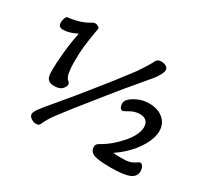

<svg xmlns="http://www.w3.org/2000/svg" viewBox="-130 -854 1158 1069"><g transform="rotate(30 448.5 -319.5)"><path d="M127 -290Q126 -340 133.5 -415Q141 -490 154 -550Q104 -525 67 -525Q36 -525 36 -553Q36 -566 40.5 -580.5Q45 -595 52 -597Q136 -607 185 -639Q195 -646 206 -646Q215 -646 224.5 -640.5Q234 -635 234 -629L230 -605Q220 -546 215 -503.5Q210 -461 210 -403Q210 -364 215 -334Q220 -304 237 -291Q245 -285 245 -276Q245 -261 230 -245Q215 -229 179 -229Q151 -229 139 -243.5Q127 -258 127 -290ZM150 -32Q150 -45 166 -67Q180 -88 229 -145Q316 -248 376 -324Q457 -423 540 -534Q552 -551 571.5 -582.5Q591 -614 598 -629Q606 -646 631 -646Q648 -646 661.5 -638Q675 -630 675 -616Q675 -602 661 -577.5Q647 -553 619 -522Q501 -383 444 -310Q313 -148 265 -83Q236 -42 222 -9Q217 4 196 4Q181 4 165.5 -7Q150 -18 150 -32ZM551 -18Q541 -31 541 -47Q541 -57 546 -63.5Q551 -70 564 -77Q626 -112 679 -174Q729 -234 729 -280Q729 -306 714.5 -319.5Q700 -333 674 -333Q638 -333 604 -311Q586 -300 578 -300Q569 -300 563 -310Q557 -320 557 -333Q557 -347 564.5 -357.5Q572 -368 587 -378Q634 -410 688 -410Q745 -410 779.5 -381Q814 -352 814 -303Q814 -261 785.5 -210.5Q757 -160 708 -115Q685 -94 652 -71Q676 -69 705 -69Q743 -69 761 -75Q779 -81 794 -92Q804 -100 810 -100Q820 -100 827.5 -87.5Q835 -75 835 -58Q835 -23 798.5 -8Q762 7 679 7Q625 7 593.5 1.5Q562 -4 551 -18Z"/></g></svg>

Font: AkayaTelivigala
Style: Regular
Weight: 400
Designer: Vaishnavi Murthy Yerkadithaya ( vaishnavimurthy@gmail.com ), Juan Luis Blanco Aristondo ( juan@blancoletters.com )
Version: Version 1.000